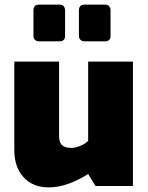

<svg xmlns="http://www.w3.org/2000/svg" viewBox="-20 -806 640 832"><path d="M42 -156V-539H236V-217Q236 -188 249.5 -176.5Q263 -165 289 -165Q305 -165 328 -174Q351 -183 362 -196V-539H556V0H394L362 -52Q270 6 192 6Q122 6 82 -38Q42 -82 42 -156ZM125 -650V-761Q125 -773 131 -779.5Q137 -786 149 -786H239Q250 -786 256 -779Q262 -772 262 -761V-650Q262 -639 256 -633Q250 -627 239 -627H149Q138 -627 131.5 -633.5Q125 -640 125 -650ZM322 -650V-761Q322 -773 328 -779.5Q334 -786 346 -786H436Q447 -786 453 -779Q459 -772 459 -761V-650Q459 -639 453 -633Q447 -627 436 -627H346Q335 -627 328.5 -633.5Q322 -640 322 -650Z"/></svg>

Font: Exo Black
Style: Regular
Weight: 900
Designer: Natanael Gama
Foundry: Natanael Gama
Version: Version 1.500; ttfautohint (v1.6)